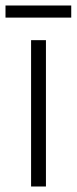

<svg xmlns="http://www.w3.org/2000/svg" viewBox="-39 -678 279 698"><path d="M128 0H74V-532H128ZM220 -658V-614H-19V-658Z"/></svg>

Font: Noto Sans Tamil Condensed Light
Style: Regular
Weight: 300
Width: 3
Designer: Jelle Bosma - Monotype Design Team
Foundry: Monotype Imaging Inc.
Version: Version 2.004; ttfautohint (v1.8.4.7-5d5b)